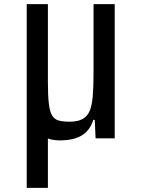

<svg xmlns="http://www.w3.org/2000/svg" viewBox="-20 -639 793 934"><path d="M110 275V-619H213V-239Q213 -175 217.5 -136Q222 -97 233 -78Q244 -59 264.5 -53Q285 -47 319 -47Q358 -47 381.5 -60Q405 -73 416 -99Q427 -125 431 -169.5Q435 -214 435 -278V-619H538V34H445L441 -56H434Q423 -21 401.5 1Q380 23 348 33.5Q316 44 270 44Q255 44 233.5 40.5Q212 37 190 22.5Q168 8 150 -21L249 1H213V275Z"/></svg>

Font: Farlight84_Sys_V01
Style: Regular
Weight: 400
Designer: Ryoko NISHIZUKA  (kana, bopomofo & ideographs); Paul D. Hunt (Latin, Greek & Cyrillic); Sandoll Communications , Soo-you
Foundry: Adobe
Version: Version 2.004;October 29, 2024;FontCreator 14.0.0.2814 64-bi